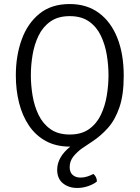

<svg xmlns="http://www.w3.org/2000/svg" viewBox="-20 -715 692 952"><path d="M58.5 -341Q58.5 -438.5 87.5 -518.8Q116.5 -599 175.5 -647Q234.5 -695 325.5 -695Q410.5 -695 470.2 -651Q530 -607 561.8 -527Q593.5 -447 593.5 -339.5Q593.5 -245 572.2 -183Q551 -121 515.5 -81Q480 -41 437 -13Q414.5 1.5 388.5 19.5Q362.5 37.5 344 60.8Q325.5 84 325.5 113.5Q325.5 139.5 340.5 152.5Q355.5 165.5 379.5 165.5Q397 165.5 413.5 160Q430 154.5 443 147.5Q450.5 153.5 455.5 163Q460.5 172.5 460.5 185Q444 198.5 417.2 207.8Q390.5 217 363 217Q320.5 217 292 193.8Q263.5 170.5 263.5 127Q263.5 64 328.5 12H327.5Q258 12 207.2 -15.8Q156.5 -43.5 123.5 -92.5Q90.5 -141.5 74.5 -205.2Q58.5 -269 58.5 -341ZM133 -342Q133 -292.5 141.5 -241Q150 -189.5 171 -145.8Q192 -102 229.8 -75Q267.5 -48 326 -48Q384 -48 421.8 -75Q459.5 -102 480.2 -145.8Q501 -189.5 509.5 -241Q518 -292.5 518 -342Q518 -391.5 509.5 -442.8Q501 -494 480.2 -537.8Q459.5 -581.5 421.8 -608.2Q384 -635 326 -635Q267.5 -635 229.8 -608.2Q192 -581.5 171 -537.8Q150 -494 141.5 -442.8Q133 -391.5 133 -342Z"/></svg>

Font: Signika Negative SC Light
Style: Regular
Weight: 300
Designer: Anna Giedryś
Foundry: Anna Giedryś
Version: Version 2.000; ttfautohint (v1.8.3) -l 8 -r 50 -G 200 -x 9 -